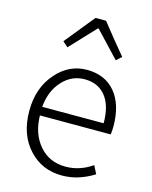

<svg xmlns="http://www.w3.org/2000/svg" viewBox="-123 -897 783 990"><g transform="rotate(15 269.0 -402.0)"><path d="M304 13Q198 13 129 -61Q56 -138 56 -266Q56 -391 128 -471Q195 -547 290 -547Q387 -547 441.5 -481.5Q496 -416 496 -299Q496 -277 493 -257H304H115Q117 -159 170.5 -97.5Q224 -36 310 -36Q386 -36 452 -82L474 -39Q391 13 304 13ZM115 -303H279H443Q443 -398 402 -448Q362 -497 291 -497Q223 -497 175 -446Q123 -392 115 -303ZM161 -633 133 -658 262 -817H318L382 -737L447 -658L419 -633L292 -768H288Z"/></g></svg>

Font: GenSekiGothic TW L
Style: Regular
Weight: 300
Version: Version 1.501;PS 1;hotconv 16.6.51;makeotf.lib2.5.65220